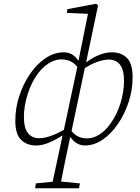

<svg xmlns="http://www.w3.org/2000/svg" viewBox="-20 -765 749 1028"><path d="M173 14Q124 14 93 -16Q62 -46 62 -119Q62 -187 83.5 -252Q105 -317 141.5 -370Q178 -423 224.5 -454Q271 -485 322 -485Q344 -485 364 -474.5Q384 -464 400 -439L451 -691L338 -696L341 -716L495 -745L505 -736L441 -431Q479 -459 514 -472Q549 -485 579 -485Q629 -485 659.5 -455Q690 -425 690 -351Q690 -284 669 -219.5Q648 -155 612 -102Q576 -49 530 -17.5Q484 14 434 14Q413 14 393 3Q373 -8 356 -32Q337 59 325.5 113.5Q314 168 307 207L408 217L403 243H168L172 217L262 208L315 -40Q276 -15 240.5 -0.5Q205 14 173 14ZM108 -139Q108 -80 129.5 -52.5Q151 -25 190 -25Q215 -25 248.5 -36Q282 -47 322 -70L394 -407Q375 -430 354 -438.5Q333 -447 307 -447Q274 -447 241 -426Q208 -405 182 -370Q148 -324 128 -260.5Q108 -197 108 -139ZM562 -446Q539 -446 506 -435.5Q473 -425 434 -400L363 -63Q382 -41 402 -32.5Q422 -24 447 -24Q481 -24 515 -46.5Q549 -69 574 -107Q607 -153 625.5 -214Q644 -275 644 -332Q644 -391 622.5 -418.5Q601 -446 562 -446Z"/></svg>

Font: Source Serif Pro Light
Style: Italic
Weight: 300
Italic angle: -12°
Designer: Frank Grießhammer
Foundry: Adobe Systems Incorporated
Version: Version 3.001;hotconv 1.0.111;makeotfexe 2.5.65597